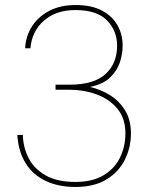

<svg xmlns="http://www.w3.org/2000/svg" viewBox="-20 -732 603 764"><path d="M280 12Q213 12 162 -12Q111 -36 82 -82.5Q53 -129 49 -195H71Q72 -146 93.5 -103.5Q115 -61 161 -34.5Q207 -8 280 -8Q347 -8 391 -34Q435 -60 457 -104Q479 -148 479 -201Q479 -261 447 -299.5Q415 -338 364 -356.5Q313 -375 256 -375H201V-395H256Q354 -395 400 -437.5Q446 -480 446 -550Q446 -609 406 -650.5Q366 -692 280 -692Q203 -692 155 -650Q107 -608 101 -540H80Q82 -586 106 -625Q130 -664 174.5 -688Q219 -712 281 -712Q344 -712 385.5 -690Q427 -668 447.5 -631.5Q468 -595 468 -551Q468 -519 457.5 -485.5Q447 -452 419 -424.5Q391 -397 338 -386Q382 -376 419 -352.5Q456 -329 478.5 -291.5Q501 -254 501 -201Q501 -145 476.5 -96Q452 -47 403 -17.5Q354 12 280 12Z"/></svg>

Font: DM Sans 10pt Thin
Style: Regular
Weight: 250
Version: Version 4.004;gftools[0.9.30]